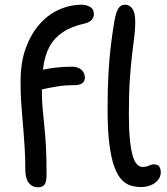

<svg xmlns="http://www.w3.org/2000/svg" viewBox="-20 -780 708 812"><path d="M141 12Q116 12 101.5 -7Q87 -26 87 -62Q87 -112 84.5 -151.5Q82 -191 79.5 -224Q77 -257 74 -289Q71 -321 69 -356Q67 -391 67 -436Q67 -514 88 -573.5Q109 -633 145 -675Q181 -717 228 -738.5Q275 -760 327 -760Q344 -760 360.5 -751Q377 -742 377 -721Q377 -707 368 -696.5Q359 -686 340 -681Q281 -668 244.5 -643Q208 -618 189 -582Q170 -546 163.5 -499.5Q157 -453 157 -395Q157 -360 160 -324Q163 -288 167.5 -247Q172 -206 174.5 -156Q177 -106 177 -44Q177 -11 168.5 0.5Q160 12 141 12ZM136 -399Q122 -399 112 -406.5Q102 -414 102 -427Q102 -445 112.5 -461Q123 -477 146 -482Q180 -490 214 -494Q248 -498 284 -498Q302 -498 314.5 -491.5Q327 -485 333 -474.5Q339 -464 339 -451Q339 -438 329.5 -429.5Q320 -421 300 -420Q259 -420 232 -416Q205 -412 188 -408.5Q171 -405 159 -402Q147 -399 136 -399ZM577 11Q554 11 532.5 4.5Q511 -2 493.5 -21Q476 -40 463 -76Q450 -112 442.5 -171Q435 -230 435 -317Q435 -401 438.5 -465.5Q442 -530 448.5 -584.5Q455 -639 464 -692Q471 -730 481 -745Q491 -760 508 -760Q528 -760 540 -743Q552 -726 552 -686Q552 -658 548 -625Q544 -592 538.5 -548Q533 -504 529 -443.5Q525 -383 525 -297Q525 -232 529.5 -188.5Q534 -145 541.5 -120Q549 -95 560 -84.5Q571 -74 582 -74Q596 -74 604 -77Q612 -80 617.5 -82.5Q623 -85 630 -85Q648 -85 654 -75Q660 -65 660 -51Q660 -33 648 -18.5Q636 -4 617 3.5Q598 11 577 11Z"/></svg>

Font: Shantell Sans
Style: Regular
Weight: 400
Designer: Stephen Nixon, Anya Danilova, Shantell Martin
Foundry: Arrow Type
Version: Version 1.008;[ac192a2d6]